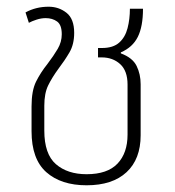

<svg xmlns="http://www.w3.org/2000/svg" viewBox="-20 -543 520 572"><path d="M238 9Q162 9 118 -30Q74 -69 74 -152V-226Q74 -273 87.5 -300Q101 -327 121 -352Q140 -377 152 -397.5Q164 -418 164 -441Q164 -469 150 -479Q136 -489 116 -489Q103 -489 89 -484.5Q75 -480 66 -475L56 -506Q87 -523 125 -523Q155 -523 178 -505Q201 -487 201 -445Q201 -411 187 -387Q173 -363 154 -338Q135 -312 123.5 -288.5Q112 -265 112 -228V-154Q112 -84 146.5 -54Q181 -24 238 -24Q300 -24 330 -55.5Q360 -87 360 -142V-291Q360 -332 338 -352Q316 -372 283 -372H272V-400H284Q317 -400 335 -416Q353 -432 360 -459Q367 -486 367 -517H406Q406 -464 390.5 -433Q375 -402 340 -387V-384Q375 -371 387 -346.5Q399 -322 399 -292V-140Q399 -69 357 -30Q315 9 238 9Z"/></svg>

Font: Noto Sans Thai UI SemCond ExtLt
Style: Regular
Weight: 200
Width: 4
Designer: Monotype Design Team
Foundry: Monotype Imaging Inc.
Version: Version 2.000